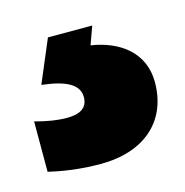

<svg xmlns="http://www.w3.org/2000/svg" viewBox="-71 -49 327 339"><g transform="rotate(-15 93.0 120.0)"><path d="M205 125C205 71 164 41 112 33L124 0H43L10 78C54 83 77 95 77 118C77 137 64 146 39 146C22 146 3 143 -19 137V229C6 235 38 240 75 240C157 240 205 195 205 125Z"/></g></svg>

Font: Noto Sans Sinhala Condensed Black
Style: Regular
Weight: 900
Width: 3
Designer: Jelle Bosma - Monotype Design Team
Foundry: Monotype Imaging Inc.
Version: Version 2.006